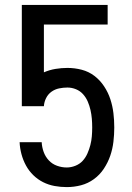

<svg xmlns="http://www.w3.org/2000/svg" viewBox="-20 -755 540 783"><path d="M252 8Q227 8 202.5 3.5Q178 -1 156 -12Q134 -23 116 -40.5Q98 -58 86 -80Q74 -102 67.5 -126.5Q61 -151 60 -175H150Q151 -155 158 -135.5Q165 -116 179 -101Q193 -86 212.5 -79Q232 -72 252 -72Q270 -72 287.5 -79Q305 -86 317 -99Q329 -112 336.5 -129Q344 -146 348.5 -163.5Q353 -181 354.5 -199Q356 -217 356 -235Q356 -253 354.5 -271Q353 -289 349 -306.5Q345 -324 338 -340.5Q331 -357 319 -370.5Q307 -384 290 -391Q273 -398 255 -398Q238 -398 221 -394.5Q204 -391 190 -381Q176 -371 168 -355Q160 -339 159 -322H69V-735H419V-655H159V-460Q182 -470 206.5 -474Q231 -478 255 -478Q285 -478 313.5 -470.5Q342 -463 365 -445.5Q388 -428 404.5 -403Q421 -378 430 -350.5Q439 -323 442.5 -294Q446 -265 446 -235Q446 -206 442.5 -176.5Q439 -147 429.5 -119.5Q420 -92 403.5 -67Q387 -42 363 -24.5Q339 -7 310.5 0.5Q282 8 252 8Z"/></svg>

Font: Iosevka Medium
Style: Regular
Weight: 500
Monospace: yes
Designer: Belleve Invis
Foundry: Belleve Invis
Version: Version 32.5.0; ttfautohint (v1.8.4)